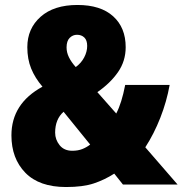

<svg xmlns="http://www.w3.org/2000/svg" viewBox="-20 -743 735 773"><path d="M292 -723Q385 -723 435.5 -677.5Q486 -632 486 -553Q486 -497 455 -452.5Q424 -408 372 -372L448 -286Q470 -328 484 -401H663Q651 -334 625.5 -269Q600 -204 565 -150L695 0H475L440 -44Q401 -19 357.5 -4.5Q314 10 246 10Q138 10 82 -47.5Q26 -105 26 -198Q26 -326 151 -394Q121 -429 105.5 -467Q90 -505 90 -553Q90 -628 143.5 -675.5Q197 -723 292 -723ZM290 -603Q273 -603 260.5 -590.5Q248 -578 248 -552Q248 -532 257.5 -512.5Q267 -493 285 -473Q307 -489 319 -512Q331 -535 331 -558Q331 -581 319.5 -592Q308 -603 290 -603ZM236 -293Q202 -263 202 -209Q202 -181 220 -158.5Q238 -136 271 -136Q294 -136 311.5 -143Q329 -150 343 -161Z"/></svg>

Font: Noto Sans Khmer UI Condensed Black
Style: Regular
Weight: 900
Width: 3
Designer: Danh Hong and the Monotype Design Team
Foundry: Monotype Imaging Inc.
Version: Version 2.002; ttfautohint (v1.8.4.7-5d5b)